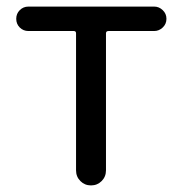

<svg xmlns="http://www.w3.org/2000/svg" viewBox="-20 -563 553 583"><path d="M210.9 -45.9V-461.9Q210.9 -468.8 204.1 -468.8H66.4Q50.8 -468.8 40 -479.5Q29.3 -490.2 29.3 -505.9Q29.3 -521.5 40 -532.2Q50.8 -543 66.4 -543H448.2Q462.9 -543 474.1 -532.2Q485.4 -521.5 485.4 -505.9Q485.4 -490.2 474.1 -479.5Q462.9 -468.8 448.2 -468.8H309.6Q301.8 -468.8 301.8 -461.9V-45.9Q301.8 -26.4 288.6 -13.2Q275.4 0 256.3 0Q237.3 0 224.1 -13.2Q210.9 -26.4 210.9 -45.9Z"/></svg>

Font: Gen Jyuu Gothic P Regular
Style: Regular
Weight: 400
Designer: [Source Han Sans]
Ryoko NISHIZUKA  (kana & ideographs); Paul D. Hunt (Latin, Greek & Cyrillic); Wenlong ZHANG  (bopomofo
Version: Version 1.002.20150607